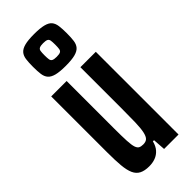

<svg xmlns="http://www.w3.org/2000/svg" viewBox="-248 -792 837 837"><g transform="rotate(-45 170.0 -373.5)"><path d="M118 8Q90 8 72.5 -1Q55 -10 46 -30Q37 -50 34 -83Q31 -116 31 -165V-510H126V-217Q126 -169 127.5 -140.5Q129 -112 133.5 -99Q138 -86 146 -82Q154 -78 167 -78Q183 -78 191.5 -86Q200 -94 204.5 -114.5Q209 -135 210 -170.5Q211 -206 211 -261V-510H306V0H217L213 -58H206Q200 -34 187 -19.5Q174 -5 156.5 1.5Q139 8 118 8ZM170 -559Q133 -559 112 -564.5Q91 -570 81 -581.5Q71 -593 68.5 -611.5Q66 -630 66 -657Q66 -684 68.5 -702.5Q71 -721 81 -732.5Q91 -744 112 -749.5Q133 -755 170 -755Q207 -755 228.5 -749.5Q250 -744 259.5 -732.5Q269 -721 271.5 -702.5Q274 -684 274 -657Q274 -630 271.5 -611.5Q269 -593 259 -581.5Q249 -570 228 -564.5Q207 -559 170 -559ZM170 -615Q186 -615 193 -618.5Q200 -622 201.5 -631.5Q203 -641 203 -657Q203 -674 201.5 -683Q200 -692 193 -695.5Q186 -699 170 -699Q155 -699 147.5 -695.5Q140 -692 138.5 -683Q137 -674 137 -657Q137 -641 138.5 -631.5Q140 -622 147.5 -618.5Q155 -615 170 -615Z"/></g></svg>

Font: Saira UltraCondensed
Style: Bold
Weight: 700
Width: 1
Designer: Hector Gatti with collaboration of the Omnibus-Type team
Foundry: Omnibus-Type
Version: Version 1.101